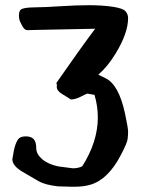

<svg xmlns="http://www.w3.org/2000/svg" viewBox="-20 -686 544 737"><path d="M198.7 -360.4Q196.8 -362.3 196.8 -365.7V-368.2Q284.2 -494.1 345.2 -575.7Q153.3 -571.3 126.5 -571.3L85 -570.3H84.5Q73.7 -570.3 64.5 -588.4Q63 -591.3 57.9 -601.3Q52.7 -611.3 52.7 -626.7Q52.7 -642.1 59.1 -648.4Q67.9 -657.2 111.1 -657.7Q154.3 -658.2 212.4 -662.1Q270.5 -666 321.3 -666Q372.1 -666 411.9 -660.2Q451.7 -654.3 461.7 -642.8Q471.7 -631.3 471.7 -616.7Q471.7 -559.1 423.8 -480.5Q393.1 -430.2 357.4 -399.4Q366.7 -394.5 383.3 -386.7Q436 -362.8 460 -249.5Q471.7 -194.8 471.7 -180.4Q471.7 -166 469.7 -151.4Q467.8 -136.7 444.3 -91.8Q395 3.9 325.7 23.4Q300.3 30.8 266.1 30.8H253.9Q229 29.8 202.1 29.3Q152.3 23.4 128.7 9.8Q105 -3.9 66.7 -26.4Q28.3 -48.8 27.3 -74.2L33.2 -108.4Q39.1 -135.3 47.9 -148.9Q56.6 -162.6 78.4 -162.6Q100.1 -162.6 109.6 -151.6Q119.1 -140.6 119.1 -117.7Q119.1 -94.7 141.6 -75.2Q164.1 -55.7 203.1 -47.4L259.3 -40Q280.8 -40 295.9 -47.9Q355.5 -142.1 355.5 -235.4Q355.5 -278.3 342.8 -321.8Q336.9 -323.2 335.4 -323.2H335L314.9 -326.7Q309.1 -324.7 289.1 -314.5Q269 -304.2 251.5 -304.2Q250.5 -305.7 216.8 -326.2Q197.8 -337.9 197.8 -353.5Q197.8 -356.9 198.7 -360.4Z"/></svg>

Font: Drukaatie burti
Style: Demi
Weight: 600
Version: Version 0.14